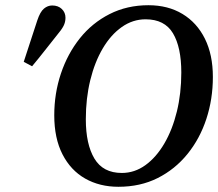

<svg xmlns="http://www.w3.org/2000/svg" viewBox="-20 -700 836 736"><path d="M434 16Q362 16 306.5 -15.5Q251 -47 219.5 -108.5Q188 -170 188 -258Q188 -342 213.5 -418Q239 -494 286 -553Q333 -612 400 -646Q467 -680 549 -680Q624 -680 679.5 -646.5Q735 -613 765.5 -551.5Q796 -490 796 -405Q796 -320 771 -244Q746 -168 698.5 -109.5Q651 -51 584.5 -17.5Q518 16 434 16ZM447 -37Q496 -37 537.5 -67Q579 -97 610 -150Q641 -203 658 -272.5Q675 -342 675 -422Q675 -519 643 -572.5Q611 -626 538 -626Q489 -626 447 -596.5Q405 -567 374 -514.5Q343 -462 326 -392.5Q309 -323 309 -243Q309 -147 342 -92Q375 -37 447 -37ZM71 -463Q97 -543 123 -622Q134 -655 148.5 -667Q163 -679 180 -679Q203 -679 217 -665.5Q231 -652 231 -632Q231 -615 223.5 -600.5Q216 -586 199 -566Q175 -536 151.5 -506Q128 -476 103 -446Z"/></svg>

Font: Source Serif Pro SemiBold
Style: Italic
Weight: 600
Italic angle: -12°
Designer: Frank Grießhammer
Foundry: Adobe Systems Incorporated
Version: Version 3.001;hotconv 1.0.111;makeotfexe 2.5.65597